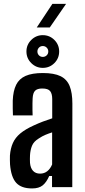

<svg xmlns="http://www.w3.org/2000/svg" viewBox="-20 -998 452 1024"><path d="M151 7Q93.5 7 66.2 -23.2Q39 -53.5 33.5 -121.5Q33 -132.5 32.8 -145.5Q32.5 -158.5 33 -169Q36 -207 48.8 -235.5Q61.5 -264 88.5 -286.5Q115.5 -309 161 -329.5Q185 -340.5 209.2 -349.8Q233.5 -359 258.5 -367V-469.5Q258.5 -498 247.5 -512Q236.5 -526 205.5 -526Q179 -526 167.2 -514.2Q155.5 -502.5 154 -473Q153.5 -463.5 153.2 -446.5Q153 -429.5 153.2 -411.8Q153.5 -394 154 -382.5H49Q48.5 -395 48 -419Q47.5 -443 48 -461.5Q50 -513 66 -545.5Q82 -578 116.5 -593.2Q151 -608.5 208.5 -608.5Q268.5 -608.5 302.8 -591.8Q337 -575 351.5 -539Q366 -503 366 -445L365.5 0H257.5V-59.5H242.5Q228 -26 207.8 -9.5Q187.5 7 151 7ZM193.5 -72Q216 -72 232.2 -85Q248.5 -98 258 -121V-292Q240.5 -286.5 223 -279.2Q205.5 -272 187.5 -260Q160 -243.5 150.8 -220.8Q141.5 -198 140 -169Q139.5 -159.5 139.5 -149.5Q139.5 -139.5 140 -129.5Q142.5 -101.5 156.2 -86.8Q170 -72 193.5 -72ZM208 -636Q172.5 -636 146.8 -661.5Q121 -687 121 -723.5Q121 -759.5 146.8 -785Q172.5 -810.5 208 -810.5Q244.5 -810.5 270 -785Q295.5 -759.5 295.5 -723.5Q295.5 -687 270 -661.5Q244.5 -636 208 -636ZM208 -694.5Q220.5 -694.5 229 -702.8Q237.5 -711 237.5 -723.5Q237.5 -735.5 229 -744Q220.5 -752.5 208 -752.5Q196 -752.5 187.8 -744Q179.5 -735.5 179.5 -723.5Q179.5 -711 187.8 -702.8Q196 -694.5 208 -694.5ZM176 -851.5 259.5 -977.5H332.5L245.5 -851.5Z"/></svg>

Font: Big Shoulders Display Thin
Style: Bold
Weight: 700
Version: Version 2.002